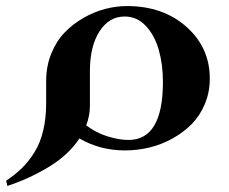

<svg xmlns="http://www.w3.org/2000/svg" viewBox="-110 -492 749 628"><path d="M305.2 -472.2Q423.3 -472.2 499.8 -404.3Q576.2 -336.4 576.2 -234.9Q576.2 -190.4 560.1 -151.9Q543.9 -113.3 516.8 -85.9Q489.7 -58.6 453.9 -38.8Q418 -19 378.7 -9.5Q339.4 0 298.8 0Q216.8 0 149.9 -39.1Q114.7 14.2 50.3 53.5Q-14.2 92.8 -85.9 116.2L-89.8 99.1Q-60.1 79.1 -38.1 57.6Q-16.1 36.1 2.7 6.1Q21.5 -23.9 31.2 -64.7Q41 -105.5 41 -155.8V-227.1Q41 -275.4 57.6 -316.4Q74.2 -357.4 101.3 -385.5Q128.4 -413.6 163.3 -433.6Q198.2 -453.6 234.4 -462.9Q270.5 -472.2 305.2 -472.2ZM297.9 -438Q246.6 -438 215.3 -389.2Q184.1 -340.3 184.1 -259.8V-146Q184.1 -113.3 171.9 -82Q204.1 -57.6 241.9 -45.9Q279.8 -34.2 310.1 -34.2Q422.9 -34.2 422.9 -224.1Q422.9 -281.7 409.2 -329.3Q395.5 -377 366.7 -407.5Q337.9 -438 297.9 -438Z"/></svg>

Font: Laureen pro
Style: Bold
Weight: 700
Designer: Ahmed zaza
Foundry: zazatype
Version: Version 1.000